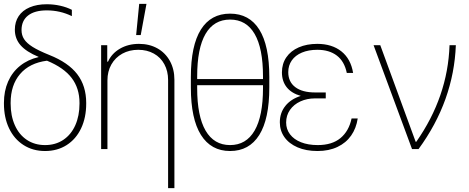

<svg xmlns="http://www.w3.org/2000/svg" viewBox="-24 -761 2392 980"><path d="M214.8 -739.3Q250 -739.3 283 -731.9Q315.9 -724.6 342.8 -710.9V-678.7Q282.7 -708 214.8 -708Q152.8 -708 119.4 -681.9Q85.9 -655.8 85.9 -607.4Q85.9 -581.5 98.9 -561.3Q111.8 -541 142.3 -521.7Q172.9 -502.4 227.5 -480.5Q324.7 -441.9 370.4 -382.1Q416 -322.3 416 -235.4V-232.4Q416 -160.6 389.9 -105.7Q363.8 -50.8 316.2 -20.5Q268.6 9.8 206.1 9.8Q143.6 9.8 95.9 -20.8Q48.3 -51.3 22.2 -106.2Q-3.9 -161.1 -3.9 -232.4V-236.3Q-3.9 -296.4 17.3 -344.7Q38.6 -393.1 78.4 -425Q118.2 -457 172.9 -469.7V-470.7Q110.4 -496.6 81.1 -530Q51.8 -563.5 51.8 -609.4Q51.8 -649.4 71.3 -678.7Q90.8 -708 127.7 -723.6Q164.6 -739.3 214.8 -739.3ZM206.1 -20.5Q259.3 -20.5 299.1 -47.1Q338.9 -73.7 360.4 -121.8Q381.8 -169.9 381.8 -232.4V-235.4Q381.8 -310.5 341.6 -363.3Q301.3 -416 215.8 -451.2Q126.5 -439.5 78.4 -383.1Q30.3 -326.7 30.3 -236.3V-232.4Q30.3 -169.9 51.8 -121.8Q73.2 -73.7 113 -47.1Q152.8 -20.5 206.1 -20.5Z M524.4 0H492.2V-530.3H523.4V-446.3H527.3Q545.9 -487.8 588.1 -512.5Q630.4 -537.1 685.5 -537.1Q738.3 -537.1 779.3 -514.2Q820.3 -491.2 843.3 -449.5Q866.2 -407.7 866.2 -353.5V199.2H834V-352.5Q834 -397.9 814.9 -433.1Q795.9 -468.3 761.2 -487.5Q726.6 -506.8 681.6 -506.8Q636.2 -506.8 600.3 -487.1Q564.5 -467.3 544.4 -431.9Q524.4 -396.5 524.4 -350.6ZM686.5 -741.2H723.6L694.3 -582H670.9Z M1150.4 9.8Q1053.2 9.8 1001.7 -72.3Q950.2 -154.3 950.2 -314.5V-368.2Q950.2 -528.3 1001.2 -609.9Q1052.2 -691.4 1150.4 -691.4Q1248.5 -691.4 1299.6 -609.9Q1350.6 -528.3 1350.6 -368.2V-314.5Q1350.6 -153.8 1299.3 -72Q1248 9.8 1150.4 9.8ZM1150.4 -661.1Q1067.9 -661.1 1025.1 -587.9Q982.4 -514.6 982.4 -371.1V-357.4H1318.4V-371.1Q1318.4 -514.6 1275.6 -587.9Q1232.9 -661.1 1150.4 -661.1ZM1150.4 -20.5Q1232.4 -20.5 1275.4 -94.2Q1318.4 -168 1318.4 -311.5V-326.2H982.4V-311.5Q982.4 -168 1025.4 -94.2Q1068.4 -20.5 1150.4 -20.5Z M1511.2 -271.5Q1463.4 -285.2 1439.2 -315.9Q1415 -346.7 1415 -391.6Q1415 -435.5 1437.5 -468.5Q1460 -501.5 1501 -519.3Q1542 -537.1 1595.7 -537.1Q1670.4 -537.1 1718.5 -498.8Q1766.6 -460.4 1778.3 -388.7H1746.1Q1733.9 -447.8 1695.3 -477.3Q1656.7 -506.8 1595.7 -506.8Q1550.8 -506.8 1517.1 -492.7Q1483.4 -478.5 1465.3 -452.6Q1447.3 -426.8 1447.3 -392.6Q1447.3 -343.3 1483.2 -316.2Q1519 -289.1 1584 -289.1H1638.7V-258.8H1584Q1543 -258.8 1509.3 -243.4Q1475.6 -228 1456.1 -200Q1436.5 -171.9 1436.5 -135.7Q1436.5 -101.6 1456.3 -75.4Q1476.1 -49.3 1512.5 -34.9Q1548.8 -20.5 1597.7 -20.5Q1670.9 -20.5 1713.9 -56.2Q1756.8 -91.8 1770.5 -156.2H1801.8Q1794.4 -106.4 1768.3 -69.1Q1742.2 -31.7 1698.5 -11Q1654.8 9.8 1596.7 9.8Q1538.1 9.8 1494.6 -9Q1451.2 -27.8 1427.7 -61Q1404.3 -94.2 1404.3 -136.7Q1404.3 -185.1 1432.4 -220.2Q1460.4 -255.4 1511.2 -271.5Z M1882.8 -530.3H1917L2097.7 -37.1H2100.6Q2261.7 -267.1 2270.5 -530.3H2302.7Q2297.4 -389.2 2249.8 -255.9Q2202.1 -122.6 2112.3 0H2079.1Z"/></svg>

Font: Pretendard GOV Thin
Style: Regular
Weight: 100
Designer: Base glyphs from Inter by Rasmus Andersson; Hangeul glyphs from Noto Sans CJK(Source Han Sans) by Jang Soo-young and Kan
Foundry: Kil Hyung-jin
Version: Version 1.309